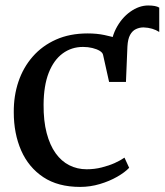

<svg xmlns="http://www.w3.org/2000/svg" viewBox="-20 -688 616 718"><path d="M451 -381.5 408.5 -414.5 394.5 -486.5Q392.5 -539 413.2 -579.8Q434 -620.5 467 -644Q500 -667.5 534 -667.5Q563 -667.5 575.5 -659.5V-568.5Q564 -576 549 -580.5Q534 -585 516.5 -585.5Q502 -585.5 488.5 -579.2Q475 -573 466.5 -557.5Q458 -542 456.5 -514ZM279.5 11Q197 11 142 -25.5Q87 -62 59.2 -125.2Q31.5 -188.5 31.5 -268Q31 -329.5 49 -382.8Q67 -436 102.5 -476.5Q138 -517 189.5 -540Q241 -563 308 -563Q342 -563 370.5 -557Q399 -551 420.5 -544Q442 -537 455.5 -532.5L451 -381.5H388L365.5 -482.5Q364 -491 353 -497.8Q342 -504.5 325.5 -508.5Q309 -512.5 290.5 -512.5Q247.5 -512.5 214.2 -488Q181 -463.5 162.2 -415.8Q143.5 -368 143 -297Q142.5 -236 154.5 -190.5Q166.5 -145 188 -115Q209.5 -85 239.2 -70Q269 -55 304 -55Q333.5 -55 360.2 -61.8Q387 -68.5 408.8 -78.2Q430.5 -88 445.5 -98.5L463 -60.5Q447 -43.5 418.2 -27Q389.5 -10.5 353.5 0.2Q317.5 11 279.5 11Z"/></svg>

Font: Merriweather 36pt
Style: Regular
Weight: 400
Designer: Eben Sorkin
Foundry: Eben Sorkin
Version: Version 2.100